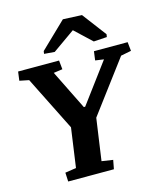

<svg xmlns="http://www.w3.org/2000/svg" viewBox="-127 -970 907 1064"><g transform="rotate(-15 327.0 -438.0)"><path d="M20.5 -660.6H255.4L260.7 -609.4L209.5 -602.1L321.3 -376H329.1L497.6 -602.5L448.7 -609.4L455.6 -660.6H648.9L654.3 -609.4L594.7 -597.7L372.6 -301.3L338.4 -61L402.8 -51.3L393.1 0H130.9L128.4 -51.3L191.9 -61L223.6 -286.1L67.4 -598.6L13.7 -609.4ZM544.9 -717.8 468.8 -712.9 372.6 -803.2 244.6 -712.9 184.6 -717.8 187 -733.4 335 -876 443.4 -871.1 547.4 -733.4Z"/></g></svg>

Font: Noticia Text
Style: Bold Italic
Weight: 700
Italic angle: -8°
Designer: JM Sole
Foundry: JM Sole
Version: Version 1.003